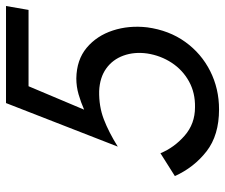

<svg xmlns="http://www.w3.org/2000/svg" viewBox="-75 -665 749 639"><g transform="rotate(-90 299.5 -345.5)"><path d="M528 -230Q518 -157 479.5 -103.5Q441 -50 382.5 -20.5Q324 9 255 9Q169 9 115.5 -32.5Q62 -74 33 -138L109 -186Q128 -140 167.5 -105.5Q207 -71 262 -71Q310 -70 348 -91Q386 -112 410 -148.5Q434 -185 441 -230Q447 -273 434 -309Q421 -345 391 -366.5Q361 -388 316 -390Q265 -391 222 -374.5Q179 -358 131 -328L276 -700H599L586 -625H332L254 -440Q279 -451 305 -458.5Q331 -466 358 -466Q420 -465 460 -431.5Q500 -398 517.5 -344.5Q535 -291 528 -230Z"/></g></svg>

Font: Jost*
Style: Italic
Weight: 400
Italic angle: -10°
Version: Version 3.7